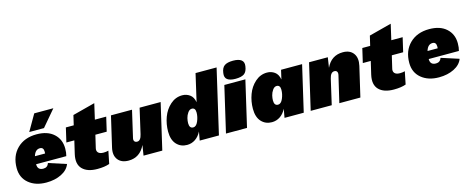

<svg xmlns="http://www.w3.org/2000/svg" viewBox="-37 -1373 4953 2027"><g transform="rotate(-15 2439.5 -360.0)"><path d="M558 -730 408 -553H247L349 -730ZM559 -206H229V-204Q229 -141 292 -141Q338 -141 353 -186L545 -124Q522 -62 451 -26.5Q380 9 286 9Q168 9 94 -52.5Q20 -114 20 -219Q20 -351 100.5 -430.5Q181 -510 315 -510Q434 -510 501.5 -448.5Q569 -387 569 -287Q569 -240 559 -206ZM311 -359Q259 -359 239 -291H350Q351 -298 351 -310Q351 -359 311 -359Z M914 -345 883 -213Q873 -179 890.5 -159.5Q908 -140 948 -140Q979 -140 1003 -147L975 -9Q923 10 843 10Q733 10 680 -44.5Q627 -99 651 -204L684 -345H597L633 -500H719L744 -606L989 -670L950 -500H1074L1038 -345Z M1439 -500H1669L1553 0H1348L1366 -112Q1308 10 1184 10Q1105 10 1067.5 -39Q1030 -88 1049 -169L1126 -500H1356L1289 -210Q1283 -186 1292.5 -173Q1302 -160 1323 -160Q1361 -160 1376 -226Z M1823 10Q1753 10 1708.5 -38.5Q1664 -87 1664 -178Q1664 -259 1691.5 -334Q1719 -409 1776 -459.5Q1833 -510 1906 -510Q1952 -510 1988.5 -484Q2025 -458 2035 -400L2104 -700H2334L2172 0H1962L1979 -95Q1954 -45 1913.5 -17.5Q1873 10 1823 10ZM1933 -152Q1966 -152 1986.5 -200Q2007 -248 2007 -295Q2007 -347 1968 -347Q1943 -347 1924 -320Q1905 -293 1898 -263Q1891 -233 1891 -209Q1891 -152 1933 -152Z M2497 -532Q2437 -532 2408 -554Q2379 -576 2387 -625Q2394 -680 2425 -702Q2456 -724 2519 -724Q2580 -724 2609 -702Q2638 -680 2631 -634Q2623 -575 2592 -553.5Q2561 -532 2497 -532ZM2595 -500 2479 0H2249L2365 -500Z M2750 10Q2680 10 2635.5 -38.5Q2591 -87 2591 -178Q2591 -259 2618.5 -334Q2646 -409 2703 -459.5Q2760 -510 2833 -510Q2879 -510 2915.5 -484Q2952 -458 2962 -400L2985 -500H3215L3099 0H2889L2906 -95Q2881 -45 2840.5 -17.5Q2800 10 2750 10ZM2860 -152Q2893 -152 2913.5 -200Q2934 -248 2934 -295Q2934 -347 2895 -347Q2870 -347 2851 -320Q2832 -293 2825 -263Q2818 -233 2818 -209Q2818 -152 2860 -152Z M3662 -510Q3739 -510 3776 -460Q3813 -410 3794 -326L3718 0H3488L3556 -290Q3561 -313 3552.5 -326.5Q3544 -340 3524 -340Q3483 -340 3468 -274L3405 0H3175L3291 -500H3496L3479 -389Q3535 -510 3662 -510Z M4154 -345 4123 -213Q4113 -179 4130.5 -159.5Q4148 -140 4188 -140Q4219 -140 4243 -147L4215 -9Q4163 10 4083 10Q3973 10 3920 -44.5Q3867 -99 3891 -204L3924 -345H3837L3873 -500H3959L3984 -606L4229 -670L4190 -500H4314L4278 -345Z M4850 -206H4520V-204Q4520 -141 4583 -141Q4629 -141 4644 -186L4836 -124Q4813 -62 4742 -26.5Q4671 9 4577 9Q4459 9 4385 -52.5Q4311 -114 4311 -219Q4311 -351 4391.5 -430.5Q4472 -510 4606 -510Q4725 -510 4792.5 -448.5Q4860 -387 4860 -287Q4860 -240 4850 -206ZM4602 -359Q4550 -359 4530 -291H4641Q4642 -298 4642 -310Q4642 -359 4602 -359Z"/></g></svg>

Font: Elaine Sans Black
Style: Italic
Weight: 900
Italic angle: -13°
Designer: Wei Huang
Foundry: Wei Huang
Version: Version 2.001;December 24, 2019;FontCreator 12.0.0.2547 64-b